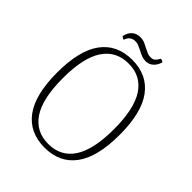

<svg xmlns="http://www.w3.org/2000/svg" viewBox="-231 -958 1102 1102"><g transform="rotate(45 320.5 -407.0)"><path d="M67 -345Q67 -524 132.5 -612.5Q198 -701 321 -701Q443 -701 508.5 -612.5Q574 -524 574 -345Q574 -165 508.5 -76.5Q443 12 321 12Q198 12 132.5 -76.5Q67 -165 67 -345ZM528 -345Q528 -510 475 -590.5Q422 -671 321 -671Q220 -671 166.5 -590.5Q113 -510 113 -345Q113 -179 166.5 -98.5Q220 -18 321 -18Q422 -18 475 -98.5Q528 -179 528 -345ZM379 -749Q362 -749 346.5 -755Q331 -761 313 -771Q294 -780 283 -784.5Q272 -789 259 -789Q217 -789 205 -748H203Q195 -748 185 -758Q192 -792 212.5 -809Q233 -826 262 -826Q279 -826 292.5 -821Q306 -816 326 -805Q346 -795 358 -790Q370 -785 384 -785Q402 -785 412 -793.5Q422 -802 432 -821Q445 -821 453 -812Q445 -784 426 -766.5Q407 -749 379 -749Z"/></g></svg>

Font: Arima Madurai ExtraLight
Style: Regular
Weight: 275
Designer: Joana Correia and Natanael Gama
Foundry: NDISCOVER
Version: Version 1.019